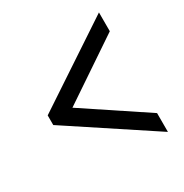

<svg xmlns="http://www.w3.org/2000/svg" viewBox="-126 -712 677 707"><g transform="rotate(-30 212.5 -358.0)"><path d="M389 -104V-184L129 -357L389 -532V-612L36 -378V-337Z"/></g></svg>

Font: Noto Serif Bengali ExtraCondensed ExtraBold
Style: Regular
Weight: 800
Width: 2
Designer: Juan Bruce, Universal Thirst, Indian Type Foundry and the Monotype Design Team.
Foundry: Monotype Imaging Inc.
Version: Version 2.003